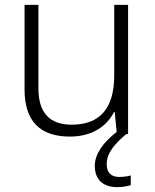

<svg xmlns="http://www.w3.org/2000/svg" viewBox="-20 -552 636 790"><path d="M419 123C419 77 453 39 499 0H507V-532H450V-242C450 -107 392 -39 275 -39C185 -39 138 -87 138 -189V-532H81V-184C81 -53 145 10 268 10C359 10 420 -33 449 -91H452L460 -9C408 31 370 80 370 130C370 187 404 218 462 218C486 218 503 214 518 210V170C507 173 491 176 470 176C437 176 419 158 419 123Z"/></svg>

Font: Noto Sans Kannada Light
Style: Regular
Weight: 300
Designer: Jelle Bosma - Monotype Design Team
Foundry: Monotype Imaging Inc.
Version: Version 2.005